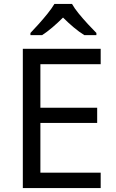

<svg xmlns="http://www.w3.org/2000/svg" viewBox="-20 -964 596 984"><path d="M496 0H97V-714H496V-635H187V-412H478V-334H187V-79H496ZM349 -944Q361 -922 383.5 -894.5Q406 -867 430.5 -840.5Q455 -814 474 -795V-784H412Q386 -800 358 -823.5Q330 -847 303 -874Q276 -847 249 -824Q222 -801 196 -784H136V-795Q155 -815 178.5 -841Q202 -867 224 -894.5Q246 -922 259 -944Z"/></svg>

Font: Noto Sans Marchen
Style: Regular
Weight: 400
Designer: Monotype Design Team
Foundry: Monotype Imaging Inc.
Version: Version 2.003; ttfautohint (v1.8.4.7-5d5b)